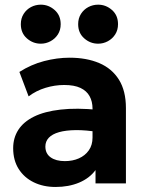

<svg xmlns="http://www.w3.org/2000/svg" viewBox="-20 -766 610 802"><path d="M212 15Q161 15 121 -4.5Q81 -24 58 -60.2Q35 -96.5 35 -147Q35 -190 56.5 -223.5Q78 -257 121.8 -278.8Q165.5 -300.5 232.8 -308.2Q300 -316 391.5 -307L393 -214Q338.5 -223 296.8 -222.5Q255 -222 226.8 -214Q198.5 -206 184 -190.8Q169.5 -175.5 169.5 -154Q169.5 -124.5 191.5 -108.8Q213.5 -93 251 -93Q283.5 -93 309.5 -104.5Q335.5 -116 351 -138Q366.5 -160 366.5 -191.5V-312.5Q366.5 -342 354.2 -364.2Q342 -386.5 316 -398.8Q290 -411 248 -411Q209 -411 170.2 -399.2Q131.5 -387.5 99.5 -363.5L61 -465.5Q109.5 -496.5 164 -510.8Q218.5 -525 270.5 -525Q341.5 -525 394.5 -502.5Q447.5 -480 476.8 -433.2Q506 -386.5 506 -314.5V0H379V-55.5Q354 -21.5 310.5 -3.2Q267 15 212 15ZM150.5 -583.5Q117.5 -583.5 92.2 -605.8Q67 -628 67 -665Q67 -689.5 78.8 -708Q90.5 -726.5 109.5 -736.5Q128.5 -746.5 150.5 -746.5Q183 -746.5 208.2 -724.2Q233.5 -702 233.5 -665Q233.5 -640.5 221.8 -622.2Q210 -604 191 -593.8Q172 -583.5 150.5 -583.5ZM390 -583.5Q357 -583.5 331.8 -605.8Q306.5 -628 306.5 -665Q306.5 -689.5 318.2 -708Q330 -726.5 349 -736.5Q368 -746.5 390 -746.5Q422.5 -746.5 447.8 -724.2Q473 -702 473 -665Q473 -640.5 461.2 -622.2Q449.5 -604 430.5 -593.8Q411.5 -583.5 390 -583.5Z"/></svg>

Font: Geologica Thin Roman SemiBold
Style: Regular
Weight: 600
Version: Version 1.010;gftools[0.9.28]